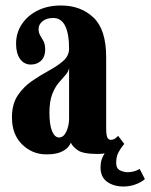

<svg xmlns="http://www.w3.org/2000/svg" viewBox="-20 -551 548 699"><path d="M148.5 11Q97.5 11 60.5 -25.2Q23.5 -61.5 23.5 -123.5Q23.5 -172 44.5 -203.5Q65.5 -235 96.5 -256.2Q127.5 -277.5 158.5 -294.2Q189.5 -311 210.5 -329.5Q231.5 -348 231.5 -374.5Q231.5 -428 217.2 -456.8Q203 -485.5 173.5 -485.5Q149.5 -485.5 135 -473.8Q120.5 -462 120.5 -445.5Q120.5 -431.5 126.5 -421.8Q132.5 -412 138.5 -400.8Q144.5 -389.5 144.5 -370.5Q144.5 -345 130 -330.5Q115.5 -316 92 -316Q68 -316 53.2 -336.2Q38.5 -356.5 38.5 -391.5Q38.5 -431.5 59.5 -463Q80.5 -494.5 117.2 -512.8Q154 -531 202 -531Q274 -531 320.2 -487.2Q366.5 -443.5 366.5 -343V-86.5Q366.5 -60 370.5 -51Q374.5 -42 383.5 -42Q393 -42 399.8 -47.2Q406.5 -52.5 410 -56.5L432.5 -27Q431 -25.5 429.5 -23.5Q419 -11 411 4.2Q403 19.5 403 42Q403 62.5 417.2 69.2Q431.5 76 444 76Q457 76 468.8 72.5Q480.5 69 488.5 64L507.5 101Q494.5 112.5 473.8 120.2Q453 128 429 128Q394.5 128 370.2 111Q346 94 346 58Q346 42.5 350 30Q354 17.5 361 7.5Q348.5 9.5 335.5 9.5Q282 9.5 262.8 -4.2Q243.5 -18 238 -31.5Q236 -25.5 227.8 -15.5Q219.5 -5.5 200.8 2.8Q182 11 148.5 11ZM195 -50.5Q211.5 -50.5 221.5 -72Q231.5 -93.5 231.5 -120V-304Q229.5 -290 218.5 -278Q207.5 -266 193.8 -249.8Q180 -233.5 170 -207.8Q160 -182 160 -140.5Q160 -95.5 169.8 -73Q179.5 -50.5 195 -50.5Z"/></svg>

Font: Imbue 10pt ExtraBold
Style: Regular
Weight: 800
Designer: Tyler Finck
Foundry: Etcetera Type Company
Version: Version 1.102; ttfautohint (v1.8.3)